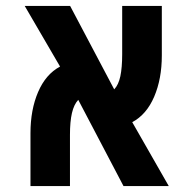

<svg xmlns="http://www.w3.org/2000/svg" viewBox="-20 -629 640 649"><path d="M216.5 -173.5V0H83V-178.5Q83 -258 108.8 -318Q134.5 -378 183 -404L63.5 -609H217L366 -327Q380.5 -342 386.8 -371.2Q393 -400.5 393 -446V-609H527V-441.5Q527 -362.5 501.2 -302.2Q475.5 -242 427 -216L550.5 0H397.5L244.5 -291.5Q230 -276 223.2 -247Q216.5 -218 216.5 -173.5Z"/></svg>

Font: JuliaMono ExtraBold
Style: Regular
Weight: 800
Monospace: yes
Designer: cormullion
Foundry: corm
Version: Version 0.055; ttfautohint (v1.8.4)